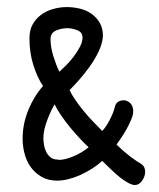

<svg xmlns="http://www.w3.org/2000/svg" viewBox="-20 -533 456 551"><path d="M386.7 -61.5Q396.5 -54.7 396.5 -40Q396.5 -26.4 387.7 -14.2Q378.9 -2 367.2 -2Q359.4 -2 347.7 -8.3Q335.9 -14.6 323.2 -24.9Q310.5 -35.2 297.9 -47.4Q285.2 -59.6 273.4 -71.3Q260.7 -59.6 244.6 -49.3Q228.5 -39.1 211.4 -31.2Q194.3 -23.4 176.8 -19Q159.2 -14.6 144.5 -14.6Q118.2 -14.6 99.6 -25.4Q81.1 -36.1 68.8 -52.7Q56.6 -69.3 50.8 -90.8Q44.9 -112.3 44.9 -134.8Q44.9 -177.7 61.5 -217.8Q78.1 -257.8 103.5 -286.1Q86.9 -310.5 75.7 -346.2Q64.5 -381.8 64.5 -422.9Q64.5 -446.3 73.7 -462.9Q83 -479.5 98.1 -490.7Q113.3 -502 132.8 -507.3Q152.3 -512.7 171.9 -512.7Q190.4 -512.7 209 -508.3Q227.5 -503.9 242.2 -493.7Q256.8 -483.4 266.1 -467.8Q275.4 -452.1 275.4 -428.7Q273.4 -406.2 262.7 -384.3Q252 -362.3 237.3 -341.8Q222.7 -321.3 207 -303.7Q191.4 -286.1 179.7 -274.4Q185.5 -261.7 196.3 -246.1Q207 -230.5 220.2 -214.4Q233.4 -198.2 247.6 -183.6Q261.7 -168.9 273.4 -157.2Q283.2 -167 294.4 -188Q305.7 -209 310.5 -229.5Q316.4 -245.1 335 -245.1Q345.7 -245.1 354 -236.8Q362.3 -228.5 362.3 -213.9Q362.3 -203.1 356.4 -189.5Q350.6 -175.8 342.8 -161.6Q335 -147.5 326.7 -135.7Q318.4 -124 314.5 -118.2Q332 -100.6 351.1 -85.9Q370.1 -71.3 386.7 -61.5ZM144.5 -75.2Q146.5 -75.2 147 -74.7Q147.5 -74.2 149.4 -74.2Q166 -74.2 189.9 -84Q213.9 -93.8 234.4 -110.4Q223.6 -120.1 209.5 -135.3Q195.3 -150.4 181.6 -167Q168 -183.6 155.8 -201.2Q143.6 -218.8 136.7 -233.4Q132.8 -227.5 127.4 -216.3Q122.1 -205.1 116.7 -191.4Q111.3 -177.7 107.9 -163.6Q104.5 -149.4 104.5 -136.7Q104.5 -127 106.4 -116.2Q108.4 -105.5 112.8 -96.7Q117.2 -87.9 125 -81.5Q132.8 -75.2 144.5 -75.2ZM125 -420.9Q125 -397.5 133.3 -371.1Q141.6 -344.7 150.4 -327.1Q158.2 -334 169.9 -345.7Q181.6 -357.4 191.9 -371.1Q202.1 -384.8 209.5 -398.9Q216.8 -413.1 216.8 -424.8Q216.8 -440.4 201.7 -446.3Q186.5 -452.1 173.8 -452.1Q156.2 -452.1 140.6 -445.3Q125 -438.5 125 -420.9Z"/></svg>

Font: Hi Melody Cyrillic
Style: Regular
Weight: 400
Version: Version 0.90 April 10, 2018